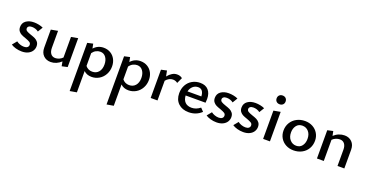

<svg xmlns="http://www.w3.org/2000/svg" viewBox="-37 -1487 5004 2617"><g transform="rotate(20 2465.0 -179.0)"><path d="M26 -37 80 -103Q101 -86 131 -75.5Q161 -65 190 -65Q222 -65 239 -79Q256 -93 256 -115Q256 -140 236 -153Q216 -166 171 -182Q132 -195 108 -207Q84 -219 66.5 -242Q49 -265 49 -301Q49 -360 94 -392.5Q139 -425 209 -425Q243 -425 279.5 -417.5Q316 -410 342 -397L298 -325Q280 -340 254.5 -348.5Q229 -357 203 -357Q173 -357 157 -345Q141 -333 141 -314Q141 -291 161.5 -278Q182 -265 224 -251Q264 -238 289.5 -225.5Q315 -213 333 -189.5Q351 -166 351 -129Q351 -93 331.5 -62Q312 -31 274 -12.5Q236 6 183 6Q138 6 95.5 -6Q53 -18 26 -37Z M846 -428V-9L765 9L753 -57Q720 -26 681.5 -10Q643 6 603 6Q537 6 496 -35.5Q455 -77 455 -148V-410L554 -428V-183Q554 -128 577.5 -97Q601 -66 644 -66Q671 -66 699 -78Q727 -90 748 -112V-410Z M1412 -222Q1412 -158 1383 -105.5Q1354 -53 1304.5 -23.5Q1255 6 1196 6Q1125 6 1082 -37V272L983 289V-410L1064 -428L1077 -361Q1135 -425 1219 -425Q1276 -425 1320 -398.5Q1364 -372 1388 -326Q1412 -280 1412 -222ZM1306 -212Q1306 -275 1276 -316.5Q1246 -358 1194 -358Q1164 -358 1134.5 -343.5Q1105 -329 1082 -297V-111Q1100 -88 1125 -76Q1150 -64 1180 -64Q1238 -64 1272 -104Q1306 -144 1306 -212Z M1947 -222Q1947 -158 1918 -105.5Q1889 -53 1839.5 -23.5Q1790 6 1731 6Q1660 6 1617 -37V272L1518 289V-410L1599 -428L1612 -361Q1670 -425 1754 -425Q1811 -425 1855 -398.5Q1899 -372 1923 -326Q1947 -280 1947 -222ZM1841 -212Q1841 -275 1811 -316.5Q1781 -358 1729 -358Q1699 -358 1669.5 -343.5Q1640 -329 1617 -297V-111Q1635 -88 1660 -76Q1685 -64 1715 -64Q1773 -64 1807 -104Q1841 -144 1841 -212Z M2361 -399 2322 -316Q2310 -327 2292 -333.5Q2274 -340 2254 -340Q2226 -340 2199.5 -326Q2173 -312 2152 -286V0H2053V-410L2134 -428L2150 -347Q2179 -384 2213 -404.5Q2247 -425 2283 -425Q2332 -425 2361 -399Z M2789 -66Q2712 6 2604 6Q2510 6 2453 -48Q2396 -102 2396 -195Q2396 -262 2425 -314.5Q2454 -367 2505.5 -396Q2557 -425 2620 -425Q2698 -425 2739.5 -378Q2781 -331 2781 -250Q2781 -214 2778 -195H2489Q2493 -132 2526.5 -98.5Q2560 -65 2621 -65Q2686 -65 2745 -112ZM2494 -256H2695Q2693 -306 2672.5 -333Q2652 -360 2613 -360Q2569 -360 2537 -331.5Q2505 -303 2494 -256Z M2851 -37 2905 -103Q2926 -86 2956 -75.5Q2986 -65 3015 -65Q3047 -65 3064 -79Q3081 -93 3081 -115Q3081 -140 3061 -153Q3041 -166 2996 -182Q2957 -195 2933 -207Q2909 -219 2891.5 -242Q2874 -265 2874 -301Q2874 -360 2919 -392.5Q2964 -425 3034 -425Q3068 -425 3104.5 -417.5Q3141 -410 3167 -397L3123 -325Q3105 -340 3079.5 -348.5Q3054 -357 3028 -357Q2998 -357 2982 -345Q2966 -333 2966 -314Q2966 -291 2986.5 -278Q3007 -265 3049 -251Q3089 -238 3114.5 -225.5Q3140 -213 3158 -189.5Q3176 -166 3176 -129Q3176 -93 3156.5 -62Q3137 -31 3099 -12.5Q3061 6 3008 6Q2963 6 2920.5 -6Q2878 -18 2851 -37Z M3238 -37 3292 -103Q3313 -86 3343 -75.5Q3373 -65 3402 -65Q3434 -65 3451 -79Q3468 -93 3468 -115Q3468 -140 3448 -153Q3428 -166 3383 -182Q3344 -195 3320 -207Q3296 -219 3278.5 -242Q3261 -265 3261 -301Q3261 -360 3306 -392.5Q3351 -425 3421 -425Q3455 -425 3491.5 -417.5Q3528 -410 3554 -397L3510 -325Q3492 -340 3466.5 -348.5Q3441 -357 3415 -357Q3385 -357 3369 -345Q3353 -333 3353 -314Q3353 -291 3373.5 -278Q3394 -265 3436 -251Q3476 -238 3501.5 -225.5Q3527 -213 3545 -189.5Q3563 -166 3563 -129Q3563 -93 3543.5 -62Q3524 -31 3486 -12.5Q3448 6 3395 6Q3350 6 3307.5 -6Q3265 -18 3238 -37Z M3668 -583Q3668 -612 3686 -629.5Q3704 -647 3733 -647Q3762 -647 3780 -629.5Q3798 -612 3798 -583Q3798 -555 3780 -537.5Q3762 -520 3733 -520Q3704 -520 3686 -537.5Q3668 -555 3668 -583ZM3684 -410 3783 -428V0H3684Z M3906 -203Q3906 -267 3936.5 -317.5Q3967 -368 4020.5 -396.5Q4074 -425 4141 -425Q4203 -425 4252.5 -398Q4302 -371 4330 -323.5Q4358 -276 4358 -217Q4358 -153 4328 -102Q4298 -51 4244.5 -22.5Q4191 6 4124 6Q4062 6 4012 -21Q3962 -48 3934 -95.5Q3906 -143 3906 -203ZM4253 -206Q4253 -273 4217.5 -313Q4182 -353 4127 -353Q4072 -353 4041.5 -313Q4011 -273 4011 -214Q4011 -147 4047.5 -106.5Q4084 -66 4138 -66Q4193 -66 4223 -106.5Q4253 -147 4253 -206Z M4862 -271V0H4763V-236Q4763 -290 4739 -321Q4715 -352 4671 -352Q4643 -352 4614.5 -340.5Q4586 -329 4564 -307V0H4465V-410L4546 -428L4559 -362Q4592 -393 4632 -409Q4672 -425 4714 -425Q4779 -425 4820.5 -383.5Q4862 -342 4862 -271Z"/></g></svg>

Font: Ysabeau Infant Semibold
Style: Regular
Weight: 600
Designer: Christian Thalmann (Catharsis Fonts)
Version: Version 0.003